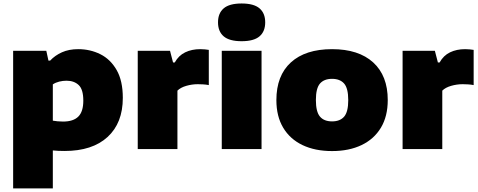

<svg xmlns="http://www.w3.org/2000/svg" viewBox="-20 -834 2675 1074"><path d="M53.5 220V-550H239L251 -495H260.5Q287.5 -524 326.5 -541.5Q365.5 -559 417.5 -559Q484.5 -559 541.2 -530.8Q598 -502.5 632.5 -442.2Q667 -382 667 -286.5Q667 -146 581.8 -67.8Q496.5 10.5 341.5 10.5Q324 10.5 307 9.8Q290 9 275.5 7.5V220ZM332.5 -154Q390 -154 418 -181.8Q446 -209.5 446 -271Q446 -334 420.2 -358.2Q394.5 -382.5 352 -382.5Q331.5 -382.5 311.2 -377.5Q291 -372.5 275.5 -362V-159Q287 -157 302 -155.5Q317 -154 332.5 -154Z M750.5 0V-550H931L948 -484.5H957.5Q979 -523.5 1015.8 -541.2Q1052.5 -559 1100 -559Q1113 -559 1125.8 -557.8Q1138.5 -556.5 1148 -555V-358Q1133.5 -361 1116.8 -362Q1100 -363 1086.5 -363Q1054 -363 1022 -353.8Q990 -344.5 972.5 -327V0Z M1220.5 0V-550H1443V0ZM1331.5 -603.5Q1263 -603.5 1231.2 -630.8Q1199.5 -658 1199.5 -709Q1199.5 -760 1231.2 -787.2Q1263 -814.5 1331.5 -814.5Q1400 -814.5 1431.8 -787.2Q1463.5 -760 1463.5 -709Q1463.5 -658 1431.8 -630.8Q1400 -603.5 1331.5 -603.5Z M1837.5 11Q1742 11 1672 -22.5Q1602 -56 1564 -119.8Q1526 -183.5 1526 -274Q1526 -411 1607.2 -485Q1688.5 -559 1837.5 -559Q1986 -559 2067.5 -484.8Q2149 -410.5 2149 -274.5Q2149 -183.5 2110.8 -119.8Q2072.5 -56 2002.5 -22.5Q1932.5 11 1837.5 11ZM1837.5 -155Q1882 -155 1905 -181.5Q1928 -208 1928 -274Q1928 -340.5 1904.8 -366.8Q1881.5 -393 1837.5 -393Q1793 -393 1770 -366.8Q1747 -340.5 1747 -274.5Q1747 -208.5 1769.8 -181.8Q1792.5 -155 1837.5 -155Z M2232 0V-550H2412.5L2429.5 -484.5H2439Q2460.5 -523.5 2497.2 -541.2Q2534 -559 2581.5 -559Q2594.5 -559 2607.2 -557.8Q2620 -556.5 2629.5 -555V-358Q2615 -361 2598.2 -362Q2581.5 -363 2568 -363Q2535.5 -363 2503.5 -353.8Q2471.5 -344.5 2454 -327V0Z"/></svg>

Font: Encode Sans SmExp Black
Style: Regular
Weight: 900
Width: 6
Designer: Multiple Designers
Foundry: Impallari Type
Version: Version 3.002; ttfautohint (v1.8.3) -l 8 -r 50 -G 200 -x 14 